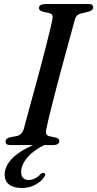

<svg xmlns="http://www.w3.org/2000/svg" viewBox="-20 -720 482 953"><path d="M198.5 -20 204 -2Q149 23.5 117 60.5Q85 97.5 85 133Q85 154 95.2 163.8Q105.5 173.5 122 173.5Q137 173.5 152.2 166.2Q167.5 159 179.5 146Q185 141 189 139Q193 137 198 138.5Q202.5 139.5 204.2 144.5Q206 149.5 200 157.5Q187.5 179 157.2 196Q127 213 88 213Q46.5 213 24.8 195.5Q3 178 3 146.5Q3 115 24.8 84.8Q46.5 54.5 90 27.8Q133.5 1 198.5 -20ZM210 -79Q206 -63.5 210 -54.8Q214 -46 227 -43.5L255.5 -37.5Q265.5 -35 270 -30.8Q274.5 -26.5 274.5 -19Q274.5 -10.5 266.5 -5.2Q258.5 0 245.5 0H32Q18 0 12.8 -4.8Q7.5 -9.5 7.5 -17.5Q7.5 -25.5 13.5 -30.8Q19.5 -36 29.5 -38.5L60 -44Q75 -47 84 -55.5Q93 -64 98.5 -81Q103.5 -100 112.5 -133.5Q121.5 -167 133.2 -210Q145 -253 158 -300.5Q171 -348 183.8 -396Q196.5 -444 207.5 -487.5Q218.5 -531 227 -565.8Q235.5 -600.5 239.5 -622Q243 -636.5 239.5 -644.5Q236 -652.5 222.5 -655.5L193 -662Q182.5 -665 178 -669.5Q173.5 -674 173.5 -681Q173.5 -690 182.2 -695Q191 -700 207.5 -700H418.5Q432.5 -700 437.5 -695.8Q442.5 -691.5 442.5 -684Q442.5 -675.5 436.5 -670.2Q430.5 -665 418.5 -662L386 -654Q371.5 -651 363.8 -644.2Q356 -637.5 351.5 -622.5Q345.5 -600.5 335.5 -563.8Q325.5 -527 313 -481.5Q300.5 -436 287 -386.2Q273.5 -336.5 261 -288Q248.5 -239.5 237.8 -197.5Q227 -155.5 219.8 -124.5Q212.5 -93.5 210 -79Z"/></svg>

Font: Fraunces
Style: Italic
Weight: 400
Italic angle: -16°
Version: Version 1.000;[b76b70a41]